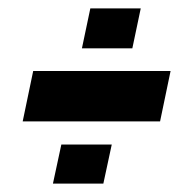

<svg xmlns="http://www.w3.org/2000/svg" viewBox="-20 -483 454 457"><path d="M175 -368 195 -463H315L295 -368ZM34 -194 59 -314H386L361 -194ZM106 -46 126 -139H246L226 -46Z"/></svg>

Font: Saira Ultra Condensed Black
Style: Italic
Weight: 900
Width: 1
Italic angle: -12°
Designer: Hector Gatti with collaboration of the Omnibus-Type team
Foundry: Omnibus-Type
Version: Version 1.001; ttfautohint (v1.8)